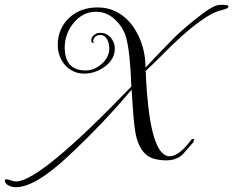

<svg xmlns="http://www.w3.org/2000/svg" viewBox="-90 -662 973 801"><path d="M-24 119Q-38 119 -52 113Q-70 104 -70 91Q-70 86 -63 86Q-56 86 -43 91Q-31 95 -23 95Q77 95 458 -301Q453 -445 436 -506Q423 -550 390 -580Q356 -613 310 -613Q255 -613 216 -565Q180 -520 180 -464Q180 -368 268 -368Q304 -368 335 -396Q366 -424 366 -460Q366 -478 358 -496Q347 -516 329 -516Q304 -516 298 -491Q301 -490 301 -486Q300 -483 298 -483Q291 -483 291 -495Q291 -508 304 -517Q313 -525 329 -525Q355 -525 372 -505Q389 -485 389 -460Q389 -414 346 -383Q307 -355 261 -355Q213 -355 181 -391Q151 -426 151 -475Q151 -543 200 -589Q247 -631 317 -631Q359 -631 391 -615Q451 -587 486 -516Q517 -454 517 -380Q530 -394 558.5 -424Q587 -454 631 -499Q649 -517 672 -537.5Q695 -558 723 -580Q794 -638 822 -641Q829 -642 833.5 -642Q838 -642 841 -642Q863 -642 863 -635Q863 -626 836 -620Q796 -612 732.5 -564.5Q669 -517 582 -428Q569 -415 552.5 -399Q536 -383 516 -364H518Q518 -351 519.5 -328.5Q521 -306 523 -276Q544 -10 618 -10Q657 -10 709 -80V-79Q709 -82 713 -82Q720 -82 721 -80Q719 -79 716 -67H715Q693 -42 682 -29Q671 -16 669 -15Q644 7 603 7Q579 7 555 1Q500 -12 479 -89Q470 -125 464 -214L459 -288Q397 -214 330 -144Q263 -74 192 -8Q56 119 -24 119ZM721 -80V-79Q721 -79 721 -79Q721 -79 721 -80Q721 -80 721 -80Z"/></svg>

Font: Imperial Script
Style: Regular
Weight: 400
Designer: Robert E. Leuschke
Foundry: Robert E. Leuschke
Version: Version 1.010; ttfautohint (v1.8.3)